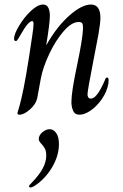

<svg xmlns="http://www.w3.org/2000/svg" viewBox="-20 -496 541 847"><path d="M57 4Q57 0 61.5 -13.5Q66 -27 74 -60Q94 -143 122 -337Q128 -375 128 -390Q128 -403 122 -403Q105 -403 71 -343Q66 -334 62 -327.5Q58 -321 55.5 -318Q53 -315 50 -315Q42 -315 42 -325Q42 -345 64 -382Q86 -419 116 -447.5Q146 -476 170 -476Q186 -476 193 -462Q200 -448 200 -427Q200 -394 184 -298H185Q231 -379 286 -427.5Q341 -476 381 -476Q423 -476 423 -417Q423 -395 414 -343L391 -223Q366 -96 366 -79Q366 -72 369.5 -66.5Q373 -61 381 -61Q408 -61 443 -143Q446 -154 453 -154Q459 -154 459 -142Q459 -133 458 -126Q451 -90 429 -58.5Q407 -27 380 -8.5Q353 10 331 10Q310 10 302.5 -7.5Q295 -25 295 -46Q295 -91 320 -208Q344 -322 346 -366Q347 -384 343.5 -391.5Q340 -399 327 -399Q296 -399 260.5 -358Q225 -317 197 -257.5Q169 -198 160 -149L144 -62Q138 -36 112 -13Q86 10 66 10Q57 10 57 4ZM108 325Q108 322 120 310Q153 276 168.5 247Q184 218 184 191Q184 171 178.5 160.5Q173 150 163 139Q151 127 151 117Q151 101 167 87.5Q183 74 199 74Q216 74 228 91Q240 108 240 140Q240 191 209.5 242.5Q179 294 131 325Q120 331 116 331Q108 331 108 325Z"/></svg>

Font: Charm
Style: Regular
Weight: 400
Designer: Katatrad Aksorn Co.,Ltd.
Foundry: Cadson Demak Co.,Ltd.
Version: Version 1.001